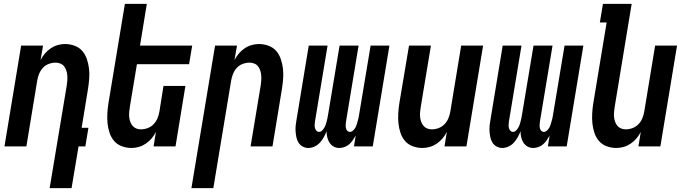

<svg xmlns="http://www.w3.org/2000/svg" viewBox="-20 -755 3540 990"><path d="M236 215 324 -313Q326 -326 327 -339.5Q328 -353 327 -366Q326 -379 322 -391Q318 -403 311 -412.5Q304 -422 292 -427Q280 -432 267 -432Q249 -432 231.5 -425.5Q214 -419 201.5 -405.5Q189 -392 182 -375Q175 -358 172 -340L116 0H3L89 -520H202L189 -445Q198 -463 211 -478.5Q224 -494 241 -505.5Q258 -517 277 -522.5Q296 -528 315 -528Q341 -528 365 -519Q389 -510 404.5 -492Q420 -474 428 -450Q436 -426 439 -401Q442 -376 440 -350Q438 -324 434 -298L401 -96H436L420 0H385L349 215Z M658 8Q632 8 608 -1Q584 -10 568.5 -28Q553 -46 545 -70Q537 -94 534.5 -119Q532 -144 533.5 -170Q535 -196 539 -222L624 -735H737L702 -520H971L955 -424H686L650 -207Q648 -194 646.5 -180.5Q645 -167 646 -154Q647 -141 651 -129Q655 -117 662.5 -107.5Q670 -98 681.5 -93Q693 -88 706 -88Q724 -88 741.5 -94.5Q759 -101 772 -114.5Q785 -128 792 -145Q799 -162 802 -180L823 -312H936L885 0H772L784 -75Q775 -57 762 -41.5Q749 -26 732 -14.5Q715 -3 696 2.5Q677 8 658 8Z M967 215 1089 -520H1202L1189 -445Q1198 -463 1211 -478.5Q1224 -494 1241 -505.5Q1258 -517 1277 -522.5Q1296 -528 1315 -528Q1341 -528 1365 -519Q1389 -510 1404.5 -492Q1420 -474 1428 -450Q1436 -426 1439 -401Q1442 -376 1440 -350Q1438 -324 1434 -298L1385 0H1272L1324 -313Q1326 -326 1327 -339.5Q1328 -353 1327 -366Q1326 -379 1322 -391Q1318 -403 1311 -412.5Q1304 -422 1292 -427Q1280 -432 1267 -432Q1249 -432 1231.5 -425.5Q1214 -419 1201.5 -405.5Q1189 -392 1182 -375Q1175 -358 1172 -340L1080 215Z M1570 8Q1554 8 1540.5 0.5Q1527 -7 1519 -20Q1511 -33 1508 -48.5Q1505 -64 1504 -79.5Q1503 -95 1505 -111.5Q1507 -128 1510 -144L1572 -520H1669L1604 -128Q1603 -120 1602.5 -111.5Q1602 -103 1604 -95Q1606 -87 1611.5 -81Q1617 -75 1625 -75Q1634 -75 1640.5 -81.5Q1647 -88 1651.5 -95.5Q1656 -103 1659 -111Q1662 -119 1664 -127.5Q1666 -136 1668 -144Q1670 -152 1671 -160L1731 -520H1829L1764 -128Q1763 -120 1762.5 -111.5Q1762 -103 1763.5 -95Q1765 -87 1770.5 -81Q1776 -75 1785 -75Q1793 -75 1800 -81.5Q1807 -88 1811.5 -95.5Q1816 -103 1818.5 -111Q1821 -119 1823.5 -127.5Q1826 -136 1828 -144Q1830 -152 1831 -160L1891 -520H1988L1902 0H1805L1814 -56Q1807 -44 1799 -32Q1791 -20 1780.5 -11Q1770 -2 1756.5 3Q1743 8 1730 8Q1713 8 1700 0.5Q1687 -7 1679 -19.5Q1671 -32 1667.5 -47Q1664 -62 1664 -78Q1658 -63 1649.5 -47.5Q1641 -32 1629.5 -19.5Q1618 -7 1602 0.5Q1586 8 1570 8Z M2158 8Q2132 8 2108 -1Q2084 -10 2068.5 -28Q2053 -46 2045 -70Q2037 -94 2034.5 -119Q2032 -144 2033.5 -170Q2035 -196 2039 -222L2089 -520H2202L2150 -207Q2148 -194 2146.5 -180.5Q2145 -167 2146 -154Q2147 -141 2151 -129Q2155 -117 2162.5 -107.5Q2170 -98 2181.5 -93Q2193 -88 2206 -88Q2224 -88 2241.5 -94.5Q2259 -101 2272 -114.5Q2285 -128 2292 -145Q2299 -162 2302 -180L2358 -520H2471L2385 0H2272L2284 -75Q2275 -57 2262 -41.5Q2249 -26 2232 -14.5Q2215 -3 2196 2.5Q2177 8 2158 8Z M2570 8Q2554 8 2540.5 0.5Q2527 -7 2519 -20Q2511 -33 2508 -48.5Q2505 -64 2504 -79.5Q2503 -95 2505 -111.5Q2507 -128 2510 -144L2572 -520H2669L2604 -128Q2603 -120 2602.5 -111.5Q2602 -103 2604 -95Q2606 -87 2611.5 -81Q2617 -75 2625 -75Q2634 -75 2640.5 -81.5Q2647 -88 2651.5 -95.5Q2656 -103 2659 -111Q2662 -119 2664 -127.5Q2666 -136 2668 -144Q2670 -152 2671 -160L2731 -520H2829L2764 -128Q2763 -120 2762.5 -111.5Q2762 -103 2763.5 -95Q2765 -87 2770.5 -81Q2776 -75 2785 -75Q2793 -75 2800 -81.5Q2807 -88 2811.5 -95.5Q2816 -103 2818.5 -111Q2821 -119 2823.5 -127.5Q2826 -136 2828 -144Q2830 -152 2831 -160L2891 -520H2988L2902 0H2805L2814 -56Q2807 -44 2799 -32Q2791 -20 2780.5 -11Q2770 -2 2756.5 3Q2743 8 2730 8Q2713 8 2700 0.5Q2687 -7 2679 -19.5Q2671 -32 2667.5 -47Q2664 -62 2664 -78Q2658 -63 2649.5 -47.5Q2641 -32 2629.5 -19.5Q2618 -7 2602 0.5Q2586 8 2570 8Z M3158 8Q3132 8 3108 -1Q3084 -10 3068.5 -28Q3053 -46 3045 -70Q3037 -94 3034.5 -119Q3032 -144 3033.5 -170Q3035 -196 3039 -222L3108 -639H3073L3089 -735H3237L3150 -207Q3148 -194 3146.5 -180.5Q3145 -167 3146 -154Q3147 -141 3151 -129Q3155 -117 3162.5 -107.5Q3170 -98 3181.5 -93Q3193 -88 3206 -88Q3224 -88 3241.5 -94.5Q3259 -101 3272 -114.5Q3285 -128 3292 -145Q3299 -162 3302 -180L3358 -520H3471L3385 0H3272L3284 -75Q3275 -57 3262 -41.5Q3249 -26 3232 -14.5Q3215 -3 3196 2.5Q3177 8 3158 8Z"/></svg>

Font: Iosevka Term Curly
Style: Bold Italic
Weight: 700
Italic angle: -9°
Designer: Belleve Invis
Foundry: Belleve Invis
Version: Version 32.3.0